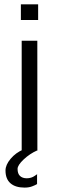

<svg xmlns="http://www.w3.org/2000/svg" viewBox="-20 -684 270 872"><path d="M91.5 168Q50.2 168 27.6 148.4Q5 128.8 5 90.3Q5 64.8 28.3 37.1Q51.7 9.3 86.5 -5.3L149.2 -1Q115 14.2 87.4 40.2Q59.8 66.3 59.8 83Q59.8 105 71 115.3Q82.2 125.7 101.3 125.7Q122.5 125.7 138.2 114.3Q154 103 148.3 108.7V152Q140.8 156.7 126.2 162.3Q111.7 168 91.5 168ZM78.5 0V-499H149.5L149.8 0ZM74.8 -593.2V-664.2H153.2V-593.2Z"/></svg>

Font: Vivano Light
Style: Regular
Weight: 300
Designer: Joe Prince, Josias Burgherr
Version: Version 2.064;September 19, 2022;FontCreator 14.0.0.2877 64-